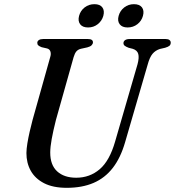

<svg xmlns="http://www.w3.org/2000/svg" viewBox="-20 -887 838 920"><path d="M531.7 -209.2 639.1 -579.5Q647.4 -610.8 642.5 -628.5Q637.7 -646.2 616 -653.1L596.6 -658Q583.2 -663.1 577.3 -668Q571.4 -672.9 571.6 -680.5Q571.6 -689 579.1 -694.5Q586.7 -700 601 -700H774.3Q786.1 -700 792.1 -695.1Q798.1 -690.3 798.1 -682.9Q798.1 -673.4 792.3 -668Q786.4 -662.7 771.4 -658.2L746.3 -652.4Q724.5 -645.5 710.7 -628.9Q696.9 -612.3 687.4 -576.8L579.4 -205.4Q557.9 -130.8 520.4 -82.4Q482.8 -34 428.1 -10.5Q373.4 13 299.8 13Q234.2 13 191.2 -9.1Q148.3 -31.2 127.3 -68.9Q106.4 -106.6 106.6 -153.9Q106.8 -173.4 111.2 -200.5Q115.7 -227.6 122.4 -257Q129.2 -286.3 136.1 -312.4L220.6 -613.4Q225.3 -628.2 221.7 -639.7Q218.2 -651.3 206 -654.7L179.4 -660.8Q167.8 -665.5 163.1 -669.9Q158.5 -674.4 158.7 -682.3Q158.9 -689.9 166.1 -694.9Q173.3 -700 186.4 -700H401.5Q425.4 -700 425.4 -684Q425.2 -676.6 419 -670.2Q412.8 -663.8 398.8 -660.1L367.5 -653.2Q353.8 -649.8 346 -640.7Q338.2 -631.6 332.7 -613L248 -312.2Q234.4 -258.1 227.7 -220.7Q220.9 -183.3 220.7 -156.6Q220.5 -96.5 253.8 -66Q287.1 -35.4 345.2 -35.4Q410.1 -35.4 457.7 -76.1Q505.3 -116.7 531.7 -209.2ZM402 -755.4Q375.7 -755.4 364 -770.9Q352.4 -786.4 358.9 -811Q365.7 -836.1 385.8 -851.6Q405.9 -867 432.5 -867Q459 -867 470.4 -851.6Q481.9 -836.1 475.1 -811Q468.3 -786.8 448.4 -771.1Q428.5 -755.4 402 -755.4ZM591.4 -755.4Q565.2 -755.4 553.5 -770.9Q541.7 -786.4 548.5 -811.2Q555.3 -835.9 575.4 -851.5Q595.5 -867 621.7 -867Q648.7 -867 660.3 -851.6Q671.8 -836.1 665 -811Q658.5 -786.8 638.4 -771.1Q618.2 -755.4 591.4 -755.4Z"/></svg>

Font: Fraunces
Style: Italic
Weight: 900
Italic angle: -16°
Version: Version 1.000;[0bf87f6ff]